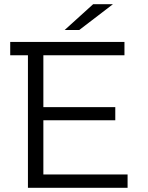

<svg xmlns="http://www.w3.org/2000/svg" viewBox="-20 -901 709 921"><path d="M522 -881 360 -757H290L427 -881ZM188 -64H592V0H114V-636H29V-700H577V-636H188V-387H533V-324H188Z"/></svg>

Font: mBank
Style: Regular
Weight: 400
Designer: Julieta Ulanovsky
Foundry: Julieta Ulanovsky
Version: Version 7.200;PS 007.200;hotconv 1.0.88;makeotf.lib2.5.64775